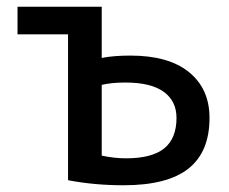

<svg xmlns="http://www.w3.org/2000/svg" viewBox="-20 -540 679 570"><path d="M282 -78Q319 -70 354 -70Q431 -70 467.5 -99.5Q504 -129 504 -190Q504 -240 466 -267.5Q428 -295 352 -295Q311 -295 282 -288ZM282 -368Q317 -375 367 -375Q481 -375 541.5 -325.5Q602 -276 602 -190Q602 -89 539.5 -39.5Q477 10 347 10Q260 10 182 -5V-438H32V-520H282Z"/></svg>

Font: M PLUS 1p Medium
Style: Regular
Weight: 500
Version: Version 1.062